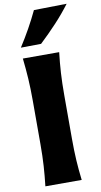

<svg xmlns="http://www.w3.org/2000/svg" viewBox="-115 -1136 623 1185"><g transform="rotate(-10 197.0 -543.5)"><path d="M68.8 0Q76.2 -64.5 80.1 -125Q84 -185.5 84 -260.7V-532.7Q84 -610.8 80.1 -672.6Q76.2 -734.4 68.8 -800.8H296.4Q288.6 -734.4 284.9 -672.6Q281.2 -610.8 281.2 -532.7V-260.7Q281.2 -185.5 284.9 -125Q288.6 -64.5 296.4 0ZM68.4 -869.1Q103 -922.9 132.8 -976.3Q162.6 -1029.8 188 -1083.5L393.6 -1086.9Q351.6 -1030.8 301 -976.6Q250.5 -922.4 195.3 -870.6Z"/></g></svg>

Font: Pinar DS2-Bold
Style: Regular
Weight: 700
Designer: Amin Abedi
Version: Version 2.000